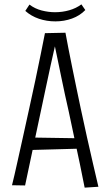

<svg xmlns="http://www.w3.org/2000/svg" viewBox="-20 -855 506 880"><path d="M368 5Q358 -47 346 -104Q334 -161 321 -221.5Q308 -282 295 -344Q286 -383 277.5 -422.5Q269 -462 261 -501Q253 -540 245 -578.5Q237 -617 229 -655L186 -703L280 -705Q286 -671 294 -631Q302 -591 311 -546Q320 -501 330 -453.5Q340 -406 350 -358Q364 -292 378.5 -227Q393 -162 406.5 -104Q420 -46 431 1ZM101 -167V-225L357 -221V-174ZM95 -5 35 -6Q46 -50 58.5 -107Q71 -164 85.5 -228.5Q100 -293 114 -358Q129 -424 142 -487Q155 -550 166.5 -605.5Q178 -661 186 -703L280 -705L234 -653Q223 -606 212 -555Q201 -504 190 -452.5Q179 -401 168 -349Q155 -288 142.5 -229Q130 -170 118 -113.5Q106 -57 95 -5ZM234 -757Q194 -757 158.5 -769Q123 -781 96 -805L115 -834Q140 -815 171 -807Q202 -799 232 -799Q266 -799 297.5 -808Q329 -817 353 -835L371 -809Q346 -783 310 -770Q274 -757 234 -757Z"/></svg>

Font: Truculenta Light
Style: Regular
Weight: 300
Version: Version 1.002